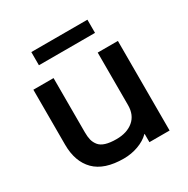

<svg xmlns="http://www.w3.org/2000/svg" viewBox="-187 -998 1144 1171"><g transform="rotate(-30 385.0 -412.5)"><path d="M680.2 -629.9V1H538.1V-57.1H536.1Q504.4 -25.4 455.8 -7.8Q407.2 9.8 354 9.8Q217.3 9.8 151.1 -56.9Q85 -123.5 85 -243.2V-629.9H227.1V-248Q227.1 -215.8 232.7 -193.8Q238.3 -171.9 253.4 -152.8Q268.6 -133.8 298.6 -124.5Q328.6 -115.2 374 -115.2Q448.2 -115.2 493.2 -152.8Q538.1 -190.4 538.1 -259.8V-629.9ZM584 -835V-742.2H189V-835Z"/></g></svg>

Font: Sinkin Sans 600 SemiBold
Style: Regular
Weight: 600
Designer: Keith Bates
Foundry: K-Type
Version: Sinkin Sans (version 1.0)  by Keith Bates   •   © 2014   www